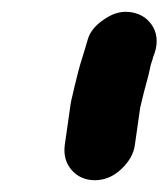

<svg xmlns="http://www.w3.org/2000/svg" viewBox="-20 -702 286 326"><path d="M141 -396C157 -396 172 -402 185 -414C198 -426 207 -440 209 -456L218 -519C219 -523 221 -532 224 -544C227 -556 230 -566 232 -574C234 -582 235 -588 236 -592C237 -596 239 -600 240 -605C248 -624 248 -642 240 -656C232 -670 220 -678 204 -681C188 -684 173 -680 158 -670C143 -660 133 -649 129 -635C125 -621 122 -611 120 -605C118 -599 114 -586 109 -565C107 -558 106 -552 104 -544C102 -536 100 -528 99 -519L90 -456C88 -440 91 -426 101 -414C111 -402 125 -396 141 -396Z"/></svg>

Font: AppleStorm
Style: XbdIta
Weight: 800
Foundry: Cannot Into Space Fonts
Version: Version 1.01